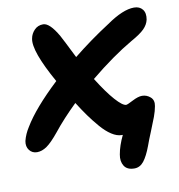

<svg xmlns="http://www.w3.org/2000/svg" viewBox="-88 -584 756 809"><g transform="rotate(-10 290.5 -180.0)"><path d="M30.8 15.1Q10.3 15.1 -2 -0.7Q-14.2 -16.6 -9.8 -40Q-2.4 -69.3 15.1 -96.2Q58.6 -168.9 162.1 -266.1Q82 -408.7 92.8 -460Q96.2 -480 111.1 -495.6Q126 -511.2 148.9 -511.2Q176.8 -511.2 211.9 -450.2Q221.2 -433.6 262.2 -351.1Q337.9 -412.1 419.9 -464.8Q490.7 -514.2 538.1 -514.2Q562 -514.2 574.5 -498.3Q586.9 -482.4 582 -455.1Q577.6 -434.1 560.1 -416.5Q542.5 -398.9 502.9 -377Q418.5 -328.1 319.8 -247.1Q358.9 -184.6 389.4 -150.4Q419.9 -116.2 435.1 -116.2Q440.4 -116.2 465.3 -129.2Q490.2 -142.1 506.8 -142.1Q526.9 -142.1 542.5 -128.4Q558.1 -114.7 553.2 -89.8Q549.8 -69.8 541 -45.9Q532.2 -22 518.1 12Q503.9 45.9 495.1 70.8Q480 111.3 463.4 132.6Q446.8 153.8 422.9 153.8Q391.6 153.8 379.2 133.8Q366.7 113.8 372.1 85Q378.4 48.3 398.9 5.9H394Q374 5.9 351.3 -8.8Q328.6 -23.4 305.9 -49.8Q283.2 -76.2 264.6 -102.1Q246.1 -127.9 225.1 -161.1Q165.5 -103 126 -53.2Q94.2 -14.2 73 0.5Q51.8 15.1 30.8 15.1Z"/></g></svg>

Font: Shantell Sans Normal
Style: Italic
Weight: 600
Italic angle: -11.31°
Designer: Stephen Nixon, Anya Danilova, Shantell Martin
Foundry: Arrow Type
Version: Version 1.006;[559af2be0]